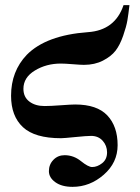

<svg xmlns="http://www.w3.org/2000/svg" viewBox="-20 -523 544 746"><path d="M460 -503H483Q479 -468 475 -444Q471 -420 458.5 -384Q446 -348 429 -326Q412 -304 380 -287.5Q348 -271 306 -271Q294 -271 263 -273.5Q232 -276 216 -276Q160 -276 115.5 -249Q71 -222 71 -178Q71 -146 94 -128.5Q117 -111 153 -111Q176 -111 216.5 -114Q257 -117 272 -117Q357 -117 397 -74.5Q437 -32 437 41Q437 109 383 156Q329 203 262 203Q220 203 195 185Q170 167 170 142Q170 116 187.5 98Q205 80 231 80Q266 80 294.5 103Q323 126 338 126Q358 126 377 111Q396 96 396 69Q396 43 379 24Q362 5 334 5Q317 5 272.5 9.5Q228 14 217 14Q115 14 69 -29Q23 -72 23 -151Q23 -246 84 -310Q159 -386 321 -398Q427 -405 460 -503Z"/></svg>

Font: STIX MathJax Main
Style: Bold
Weight: 700
Designer: MicroPress Inc., with final additions and corrections provided by Coen Hoffman, Elsevier (retired)
Version: Version 1.1.1